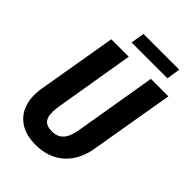

<svg xmlns="http://www.w3.org/2000/svg" viewBox="-252 -965 1080 1080"><g transform="rotate(45 288.5 -424.5)"><path d="M438 -710.9H577.1L494.1 -223.1Q484.4 -151.4 451.4 -98.4Q418.5 -45.4 363.8 -17.1Q309.1 11.2 234.9 10.3Q164.6 8.8 118.2 -20.8Q71.8 -50.3 52 -102.3Q32.2 -154.3 40 -222.7L123 -710.9H261.7L180.2 -222.2Q176.8 -192.9 179.2 -167.2Q181.6 -141.6 196.8 -125.7Q211.9 -109.9 246.6 -108.4Q283.2 -106.9 305.4 -121.6Q327.6 -136.2 339.1 -162.8Q350.6 -189.5 356 -222.2ZM514.2 -860.4 501.5 -778.8H216.3L230 -860.4Z"/></g></svg>

Font: Roboto Condensed
Style: Bold Italic
Weight: 700
Italic angle: -12°
Designer: Christian Robertson
Foundry: Google
Version: Version 3.0